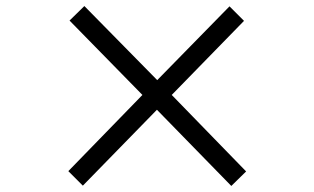

<svg xmlns="http://www.w3.org/2000/svg" viewBox="-20 -694 1040 635"><path d="M794 -127 745 -79 499 -331 254 -80 206 -128 451 -380 210 -626 259 -674 500 -429 739 -673 787 -625 548 -380Z"/></svg>

Font: IBM Plex Sans JP
Style: Regular
Weight: 400
Designer: Mike Abbink; Paul van der Laan; Pieter van Rosmalen; Wujin Sim; Yejin Wi; Jinhee Kim; Boomi Park; Yona Kim; Kichan Ma
Foundry: Sandoll Inc.
Version: Version 1.001